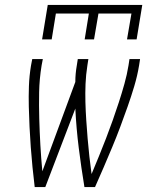

<svg xmlns="http://www.w3.org/2000/svg" viewBox="-20 -760 640 780"><path d="M151 -600 174 -740H558L535 -600H496L514 -705H380L362 -600H324L341 -705H207L190 -600ZM121 0Q116 -40 112 -81Q108 -122 105 -162.5Q102 -203 100 -244.5Q98 -286 97 -327Q96 -368 97.5 -410Q99 -452 106 -494L111 -520H154L149 -494Q140 -439 139 -385Q138 -331 139.5 -277.5Q141 -224 144 -170.5Q147 -117 152 -64L286 -427Q286 -444 287.5 -460.5Q289 -477 292 -494L296 -520H339L335 -494Q329 -456 327.5 -419Q326 -382 327 -345Q328 -308 330.5 -271Q333 -234 336 -197.5Q339 -161 343 -125Q347 -89 352 -53Q367 -89 382 -125.5Q397 -162 411 -198.5Q425 -235 438 -271.5Q451 -308 463 -345Q475 -382 485.5 -419.5Q496 -457 502 -494L506 -520H549L545 -494Q538 -452 525.5 -410Q513 -368 498.5 -327Q484 -286 468.5 -244.5Q453 -203 436 -162.5Q419 -122 401.5 -81Q384 -40 366 0H323Q310 -79 300 -158.5Q290 -238 286 -319L164 0Z"/></svg>

Font: Iosevka SS04 XLt Ex
Style: Italic
Weight: 200
Width: 7
Italic angle: -9°
Monospace: yes
Designer: Belleve Invis
Foundry: Belleve Invis
Version: Version 19.0.0; ttfautohint (v1.8.4)